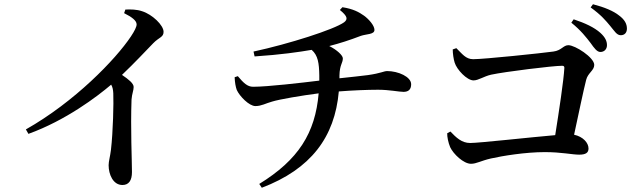

<svg xmlns="http://www.w3.org/2000/svg" viewBox="-20 -825 3000 905"><path d="M565 -763C601 -745 624 -728 624 -710C624 -699 615 -680 597 -653C525 -545 332 -345 102 -215L114 -194C291 -258 438 -370 504 -426C511 -414 513 -402 514 -385C516 -340 513 -205 503 -119C499 -86 492 -65 492 -46C492 -3 513 47 557 47C587 47 602 26 602 -14C602 -69 595 -217 600 -356C602 -383 610 -399 610 -415C610 -432 586 -451 555 -472C616 -530 666 -584 702 -621C730 -650 751 -649 751 -675C751 -706 698 -757 650 -772C624 -781 596 -781 571 -780Z M1580 -469C1581 -520 1596 -527 1596 -550C1596 -564 1568 -590 1532 -608C1582 -621 1626 -635 1681 -656C1707 -665 1745 -662 1745 -684C1745 -705 1718 -735 1696 -751C1672 -768 1645 -783 1594 -791L1582 -778C1619 -748 1620 -734 1602 -720C1555 -686 1342 -618 1175 -582L1180 -559C1303 -567 1391 -580 1449 -590C1479 -564 1484 -527 1485 -470V-445C1403 -435 1241 -416 1173 -416C1146 -416 1128 -434 1101 -466L1086 -461C1087 -435 1091 -415 1096 -401C1109 -372 1154 -325 1184 -325C1212 -325 1233 -338 1262 -346C1297 -357 1404 -375 1482 -385C1466 -198 1387 -72 1202 42L1214 60C1445 -28 1558 -178 1577 -394C1640 -399 1713 -402 1762 -402C1815 -402 1861 -392 1882 -392C1905 -392 1918 -403 1918 -428C1918 -463 1857 -490 1805 -490C1789 -490 1777 -480 1714 -471C1684 -467 1635 -462 1580 -456Z M2114 -592C2114 -572 2118 -546 2123 -530C2133 -497 2181 -446 2212 -446C2235 -446 2260 -465 2295 -473C2360 -487 2586 -515 2630 -515C2638 -515 2641 -511 2640 -503C2637 -447 2615 -301 2597 -188C2480 -178 2239 -151 2196 -151C2156 -151 2130 -177 2103 -205L2088 -197C2087 -182 2093 -152 2102 -131C2117 -99 2165 -53 2200 -53C2226 -53 2246 -67 2294 -78C2347 -90 2456 -108 2548 -108C2627 -108 2677 -96 2710 -96C2741 -96 2754 -105 2754 -125C2754 -152 2728 -181 2686 -190C2708 -292 2730 -398 2743 -449C2751 -481 2781 -493 2781 -519C2781 -554 2691 -612 2659 -612C2635 -612 2627 -587 2588 -582C2530 -574 2262 -546 2210 -546C2175 -546 2158 -572 2131 -598ZM2673 -718C2718 -682 2744 -648 2764 -622C2781 -598 2794 -580 2810 -580C2828 -580 2841 -593 2841 -612C2841 -631 2833 -649 2810 -670C2781 -696 2738 -716 2684 -734ZM2764 -790C2814 -754 2836 -727 2856 -703C2877 -678 2887 -659 2906 -659C2924 -659 2935 -671 2935 -690C2935 -712 2925 -732 2898 -752C2872 -773 2829 -791 2775 -805Z"/></svg>

Font: Source Han Serif CN SemiBold
Style: Regular
Weight: 600
Designer: Ryoko NISHIZUKA 西塚涼子 (kana & ideographs); Frank Grießhammer (Latin, Greek & Cyrillic); Wenlong ZHANG 张文龙 (bopomofo); San
Foundry: Adobe Systems Incorporated
Version: Version 1.000;PS 1;hotconv 16.6.53;makeotf.lib2.5.65590